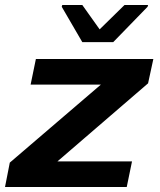

<svg xmlns="http://www.w3.org/2000/svg" viewBox="-21 -745 636 765"><path d="M-1 0 18 -97 381 -408H101L122 -510H590L569 -413L208 -102H505L484 0ZM307 -577 225 -718 227 -725H307L376 -628L475 -725H569L567 -718L430 -577Z"/></svg>

Font: Saira Expanded SemiBold
Style: Italic
Weight: 600
Width: 7
Italic angle: -12°
Designer: Hector Gatti with collaboration of the Omnibus-Type team
Foundry: Omnibus-Type
Version: Version 1.101